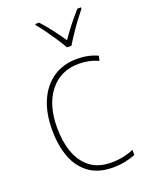

<svg xmlns="http://www.w3.org/2000/svg" viewBox="-145 -836 705 919"><g transform="rotate(-20 207.0 -376.5)"><path d="M269 10Q195 10 147.5 -24.5Q100 -59 77.5 -119.5Q55 -180 55 -259Q55 -344 82.5 -406.5Q110 -469 161 -503.5Q212 -538 283 -538Q341 -538 387 -516L381 -492Q357 -503 332.5 -508Q308 -513 283 -513Q190 -513 135.5 -445Q81 -377 81 -260Q81 -190 100.5 -135Q120 -80 161.5 -47.5Q203 -15 270 -15Q300 -15 329.5 -21Q359 -27 384 -38V-12Q363 -3 333 3.5Q303 10 269 10ZM257 -606Q245 -628 226.5 -656Q208 -684 188.5 -711Q169 -738 153 -757V-763H172Q197 -736 223 -702Q249 -668 269 -638Q312 -701 367 -763H386V-757Q369 -736 349 -709Q329 -682 311 -655Q293 -628 280 -606Z"/></g></svg>

Font: Noto Sans Lao Looped SemiCondensed Thin
Style: Regular
Weight: 100
Width: 4
Designer: Mark Frömberg, Ben Mitchell
Foundry: The Fontpad Ltd
Version: Version 1.002; ttfautohint (v1.8.4.7-5d5b)